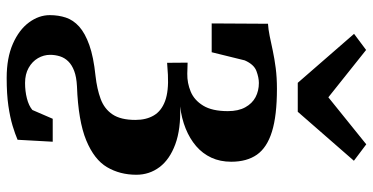

<svg xmlns="http://www.w3.org/2000/svg" viewBox="-298 -580 1145 590"><g transform="rotate(90 275.0 -285.5)"><path d="M220 267Q158.5 267 115.2 248Q72 229 49.5 198.5Q27 168 27 134.5Q27 108 34.5 85.2Q42 62.5 62.2 44.2Q82.5 26 119 13Q155.5 0 213.5 -6Q254 -10.5 284.5 -21.8Q315 -33 332 -58.2Q349 -83.5 349 -128.5Q349 -162 335.2 -185.2Q321.5 -208.5 291 -219.8Q260.5 -231 210.5 -228.5L173.5 -226L173 -289L207 -288Q235.5 -287.5 262 -298.5Q288.5 -309.5 305.2 -337Q322 -364.5 322 -412.5Q322 -445 310.2 -466.2Q298.5 -487.5 279 -497.8Q259.5 -508 235.5 -508Q219 -508 198.8 -500.5Q178.5 -493 166 -464.5L141 -363H52.5L53.5 -536Q70.5 -537 91.2 -541.2Q112 -545.5 136.5 -550.8Q161 -556 190 -559.8Q219 -563.5 253.5 -563.5Q336 -563.5 385 -548.2Q434 -533 455.8 -502Q477.5 -471 477.5 -423Q477.5 -389 465 -362Q452.5 -335 429.5 -315.2Q406.5 -295.5 375.5 -283Q344.5 -270.5 307.5 -266Q377 -268.5 423.8 -251.2Q470.5 -234 494 -202.8Q517.5 -171.5 517.5 -131.5Q517.5 -81 494.2 -41.5Q471 -2 411.8 22.5Q352.5 47 245.5 51Q217 52.5 198.5 59.5Q180 66.5 169 77.8Q158 89 153.5 103.5Q149 118 149 133.5Q149 153 159.2 170.8Q169.5 188.5 189 199.5Q208.5 210.5 235.5 210.5Q260.5 210.5 283 204.8Q305.5 199 318.5 188L345.5 125.5H416L410 233.5Q392.5 241 367 248.8Q341.5 256.5 305.5 261.8Q269.5 267 220 267ZM235 -627.5 84.5 -800.5 134 -837.5 279.5 -721.5 424 -838 474.5 -800 324 -627.5Z"/></g></svg>

Font: Merriweather 24pt ExtraBold
Style: Regular
Weight: 800
Version: Version 2.100